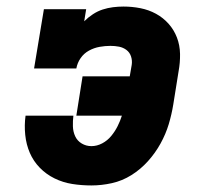

<svg xmlns="http://www.w3.org/2000/svg" viewBox="-20 -558 640 586"><path d="M259 8Q229 8 200.5 3.5Q172 -1 146.5 -13.5Q121 -26 101.5 -46Q82 -66 71 -91.5Q60 -117 57 -146.5Q54 -176 58 -205H204Q202 -189 202.5 -172.5Q203 -156 209.5 -142Q216 -128 229.5 -120Q243 -112 259 -112Q276 -112 292 -120.5Q308 -129 319.5 -143Q331 -157 339 -173Q347 -189 352 -205H213L232 -325H376L382 -360Q384 -373 380 -385.5Q376 -398 366 -405.5Q356 -413 343.5 -415.5Q331 -418 317 -418Q301 -418 284 -415Q267 -412 251.5 -403.5Q236 -395 226 -380.5Q216 -366 213 -349H84L114 -530H243L237 -493Q249 -505 263.5 -514.5Q278 -524 293.5 -529Q309 -534 325 -536Q341 -538 357 -538Q383 -538 408.5 -533Q434 -528 456 -516Q478 -504 494.5 -485.5Q511 -467 520 -443.5Q529 -420 529.5 -393.5Q530 -367 525 -340L509 -240Q504 -209 495 -179Q486 -149 470 -120Q454 -91 431.5 -66Q409 -41 381 -23.5Q353 -6 321.5 1Q290 8 259 8Z"/></svg>

Font: Iosevka Slab HvExObl
Style: Regular
Weight: 900
Width: 7
Italic angle: -9°
Monospace: yes
Designer: Belleve Invis
Foundry: Belleve Invis
Version: Version 11.1.1; ttfautohint (v1.8.3)